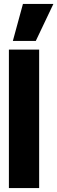

<svg xmlns="http://www.w3.org/2000/svg" viewBox="-20 -951 290 971"><path d="M25 0V-700H178V0ZM45 -744 96 -931H250L161 -744Z"/></svg>

Font: Georama ExtraCondensed ExtraBold
Style: Regular
Weight: 800
Width: 2
Designer: Jean-Baptiste Levee
Foundry: Production Type
Version: Version 1.000